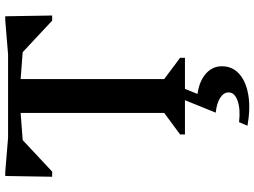

<svg xmlns="http://www.w3.org/2000/svg" viewBox="-142 -600 992 749"><g transform="rotate(-90 354.5 -225.0)"><path d="M205 0V-19L289 -81V-641L183 -633L60 -518H40L43 -701H59L192 -690H517L650 -701H666L669 -518H649L526 -633L421 -641V-81L504 -19V0ZM239 244 253 211Q303 217 336 205.5Q369 194 369 170Q369 151 348 137.5Q327 124 290 120L344 -13H388L363 49Q413 56 442 81.5Q471 107 471 144Q471 185 441.5 211.5Q412 238 360 247Q308 256 239 244Z"/></g></svg>

Font: Platypi Medium
Style: Regular
Weight: 500
Designer: David Sargent
Foundry: Bolt Cutter Type
Version: Version 1.200; ttfautohint (v1.8.4.7-5d5b)